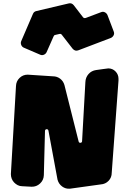

<svg xmlns="http://www.w3.org/2000/svg" viewBox="-20 -1143 786 1165"><path d="M637 -728Q663 -728 681 -709.5Q699 -691 699 -665V-654L658 -95Q658 -66 639 -46Q620 -26 591 -24L404 2Q378 4 357 -11.5Q336 -27 329 -53L274 -350Q272 -359 263.5 -359Q255 -359 253 -350L246 -80Q245 -50 223 -29.5Q201 -9 171 -10L115 -13Q100 -13 87.5 -19.5Q75 -26 65.5 -36Q56 -46 51 -59Q46 -72 46 -87L77 -621Q78 -650 98.5 -670Q119 -690 148 -690L301 -680Q326 -680 345 -665.5Q364 -651 371 -627L457 -285Q459 -276 468 -276.5Q477 -277 478 -286L498 -644Q499 -673 517 -693.5Q535 -714 563 -718Q566 -718 577.5 -720Q589 -722 602 -723.5Q615 -725 625.5 -726.5Q636 -728 637 -728ZM180 -1059Q186 -1073 201 -1076L396 -1122Q414 -1127 427 -1112L484 -1038Q490 -1031 500 -1034L593 -1069Q605 -1074 616 -1068.5Q627 -1063 632 -1052L670 -952Q675 -940 669.5 -929Q664 -918 653 -913L456 -838Q436 -830 421 -847L355 -932Q350 -939 341 -937L315 -931Q308 -930 305 -922L263 -827Q258 -816 246.5 -811Q235 -806 224 -811L124 -854Q113 -859 108.5 -871Q104 -883 109 -894Z"/></svg>

Font: d puntillas B to tiptoe
Style: Regular
Weight: 400
Designer: deFharo
Foundry: deFharo.com
Version: Version 1.001 2012